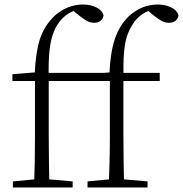

<svg xmlns="http://www.w3.org/2000/svg" viewBox="-20 -831 811 851"><path d="M37 0V-27L154 -38H176L302 -27V0ZM131 0Q133 -56 134 -113Q135 -170 135 -226V-472H35V-502L158 -512L134 -500V-504Q138 -599 156.5 -656.5Q175 -714 218 -757Q246 -784 279.5 -797.5Q313 -811 347 -811Q381 -811 406.5 -798.5Q432 -786 439 -764Q438 -750 427 -740Q416 -730 397 -730Q380 -730 364 -739Q348 -748 326 -766L299 -788V-798H338V-789Q314 -787 294 -777Q274 -767 256 -749Q233 -725 219 -691.5Q205 -658 199.5 -607.5Q194 -557 196 -482V-226Q196 -170 197 -113Q198 -56 199 0ZM166 -472V-508H477V-472ZM368 0V-27L485 -38H507L634 -27V0ZM462 0Q464 -56 465.5 -113Q467 -170 467 -226V-472H367V-502L489 -512L465 -500V-504Q469 -600 489.5 -659.5Q510 -719 550 -758Q579 -785 611.5 -798Q644 -811 678 -811Q712 -811 738 -798.5Q764 -786 771 -764Q770 -750 759 -740Q748 -730 728 -730Q711 -730 695 -739Q679 -748 658 -765L630 -789V-798H669V-789Q639 -787 612 -769Q585 -751 568 -723Q552 -699 542.5 -669.5Q533 -640 529.5 -596Q526 -552 527 -485V-226Q527 -170 528 -113Q529 -56 530 0ZM497 -472V-508H688V-472Z"/></svg>

Font: Noto Serif KR ExtraLight
Style: Regular
Weight: 200
Designer: Ryoko NISHIZUKA 西塚涼子 (kana & ideographs); Frank Grießhammer (Latin, Greek & Cyrillic); Wenlong ZHANG 张文龙 (bopomofo); San
Foundry: Adobe
Version: Version 2.002-H1;hotconv 1.1.0;makeotfexe 2.6.0